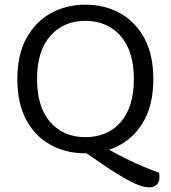

<svg xmlns="http://www.w3.org/2000/svg" viewBox="-20 -641 730 819"><path d="M330 0 407 -24Q470 12 512 33Q554 54 587.5 68Q621 82 658 96Q660 103 660 107.5Q660 112 660 116Q660 135 648.5 146.5Q637 158 616 158Q584 158 532 130.5Q480 103 415 58ZM634 -304Q634 -200 596 -129.5Q558 -59 492.5 -23Q427 13 344 13Q262 13 196 -23Q130 -59 92 -129.5Q54 -200 54 -304Q54 -408 93 -478.5Q132 -549 197.5 -585Q263 -621 344 -621Q426 -621 491.5 -585Q557 -549 595.5 -478.5Q634 -408 634 -304ZM551 -304Q551 -423 494.5 -487.5Q438 -552 344 -552Q251 -552 194.5 -487.5Q138 -423 138 -304Q138 -185 194 -120.5Q250 -56 344 -56Q439 -56 495 -120.5Q551 -185 551 -304Z"/></svg>

Font: Baloo Tamma 2
Style: Regular
Weight: 400
Designer: Divya Kowshik, Shuchita Grover and Ek Type
Foundry: Ek Type
Version: Version 1.700